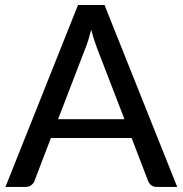

<svg xmlns="http://www.w3.org/2000/svg" viewBox="-20 -737 720 757"><path d="M209 -267.1H470.7L361.8 -549.3Q352.1 -574.2 339.4 -619.6Q327.1 -571.3 317.4 -548.8ZM598.6 0Q573.2 0 563.5 -24.4L499 -192.9H180.7L116.2 -24.4Q113.3 -15.1 104 -7.6Q94.7 0 81.5 0H1.5L287.6 -717.3H392.1L678.7 0Z"/></svg>

Font: Lato-Medium
Style: Regular
Weight: 500
Designer: Lukasz Dziedzic
Foundry: tyPoland Lukasz Dziedzic
Version: Version 2.006; 2014-01-15